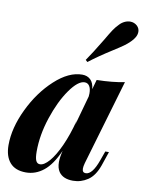

<svg xmlns="http://www.w3.org/2000/svg" viewBox="-93 -907 745 986"><g transform="rotate(10 279.5 -414.0)"><path d="M0 0ZM513.7 -162.6 488.8 -89.4Q468.8 -32.7 433.6 -9.3Q398.4 14.2 356.9 14.2Q304.7 14.2 282.7 -17.6Q269.5 -37.1 269.5 -67.9Q269.5 -91.8 278.3 -127.9Q245.1 -52.7 203.4 -19.3Q161.6 14.2 111.3 14.2Q55.7 14.2 27.6 -18.3Q-0.5 -50.8 -0.5 -109.4Q-0.5 -198.2 47.1 -297.6Q94.7 -397 167.5 -463.9Q240.2 -530.8 310.1 -530.8Q336.9 -530.8 353.5 -514.6Q370.1 -498.5 373 -466.3L387.2 -516.6Q469.2 -518.1 532.2 -530.8L401.4 -85.4Q396.5 -67.4 396.5 -56.6Q396.5 -35.2 414.6 -35.2Q449.2 -35.2 477.1 -113.8L494.6 -162.6ZM362.8 -442.4Q362.8 -466.8 354 -480.5Q345.2 -494.1 329.1 -494.1Q294.9 -494.1 251.7 -432.9Q208.5 -371.6 178 -279.5Q147.5 -187.5 147.5 -102.1Q147.5 -68.4 154.1 -54Q160.6 -39.6 175.3 -39.6Q196.8 -39.6 223.4 -70.1Q250 -100.6 276.4 -158.4Q302.7 -216.3 323.2 -294.9L318.4 -270L361.8 -426.3Q362.8 -437 362.8 -442.4ZM389.2 -726.6Q410.2 -762.7 422.6 -781.5Q435.1 -800.3 450.7 -815.9Q461.9 -828.1 476.6 -835Q491.2 -841.8 505.4 -841.8Q526.4 -841.8 542 -827.6Q555.2 -814.5 555.2 -796.9Q555.2 -770 526.4 -742.2Q512.2 -728 494.9 -715.6Q477.5 -703.1 442.9 -681.2Q372.6 -636.7 324.2 -599.1L314 -608.4Q341.3 -647 389.2 -726.6Z"/></g></svg>

Font: TypoPRO Playfair Display
Style: Bold Italic
Weight: 700
Italic angle: -14.9847°
Designer: Claus Eggers Sørensen
Foundry: Claus Eggers Sørensen
Version: Version 1.004;PS 001.004;hotconv 1.0.70;makeotf.lib2.5.58329